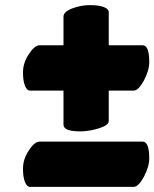

<svg xmlns="http://www.w3.org/2000/svg" viewBox="-20 -730 603 750"><path d="M293 -216.8Q228 -216.8 228 -243.2V-376H97.2Q85.4 -376 77.6 -395Q69.8 -414.1 69.8 -446.8Q69.8 -483.9 91.8 -517.1Q114.7 -553.2 134.8 -553.2H228V-665Q228 -683.6 261.2 -696.8Q295.9 -710 331.1 -710Q366.2 -710 385.5 -702.4Q404.8 -694.8 404.8 -683.1V-553.2H537.1Q563 -553.2 563 -487.8Q563 -455.1 542 -415Q520.5 -376 502 -376H404.8V-257.8Q404.8 -240.7 367.2 -229Q328.1 -216.8 293 -216.8ZM502 0H97.2Q85.4 0 77.6 -19Q69.8 -38.1 69.8 -70.8Q69.8 -107.9 91.8 -141.1Q114.3 -176.8 134.8 -176.8H537.1Q563 -176.8 563 -111.8Q563 -79.1 542 -39.1Q520.5 0 502 0Z"/></svg>

Font: GGS TheRock Black
Style: Regular
Weight: 900
Designer: Rodrigo Fuenzalida (2012); Goodgame Studios (2014)
Foundry: Rodrigo Fuenzalida,2012;  GGS,2014
Version: Version 1.002 | FøM Mod